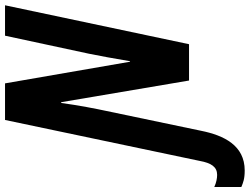

<svg xmlns="http://www.w3.org/2000/svg" viewBox="-244 -622 970 745"><g transform="rotate(-90 240.5 -249.0)"><path d="M-48 216C49 216 88 136 106 47L183 -321C191 -358 205 -429 214 -496H217L301 0H442L593 -714H475L405 -388C397 -349 386 -289 376 -229H374L290 -714H148L-11 42C-19 86 -34 109 -65 109C-78 109 -95 106 -112 98V203C-95 210 -81 216 -48 216Z"/></g></svg>

Font: Noto Sans ExtraCondensed
Style: Bold Italic
Weight: 700
Width: 2
Italic angle: -12°
Designer: Monotype Design Team
Foundry: Monotype Imaging Inc.
Version: Version 2.013